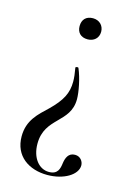

<svg xmlns="http://www.w3.org/2000/svg" viewBox="-101 -417 529 748"><g transform="rotate(15 163.5 -43.0)"><path d="M168 262C128 262 97 224 97 167C97 60 201 57 201 -40C201 -68 191 -122 175 -159C174 -163 162 -161 163 -157C167 -135 169 -118 169 -102C169 -56 152 -23 106 22C69 57 30 90 30 155C30 235 91 275 165 275C231 275 284 243 284 205C284 190 273 171 250 171C223 171 215 194 212 215C209 238 204 262 168 262ZM180 -361C152 -361 137 -344 137 -318C137 -293 152 -276 180 -276C205 -276 224 -292 224 -318C224 -343 206 -361 180 -361Z"/></g></svg>

Font: Cormorant Garamond
Style: Regular
Weight: 400
Designer: Christian Thalmann (Catharsis Fonts)
Foundry: Catharsis Fonts
Version: Version 4.002;Glyphs 3.4 (3410)